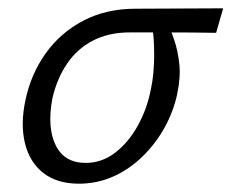

<svg xmlns="http://www.w3.org/2000/svg" viewBox="-20 -434 557 462"><path d="M170 8Q117 8 84 -18Q51 -44 40 -89.5Q29 -135 41 -192Q54 -255 89.5 -305Q125 -355 180 -384Q235 -413 306 -413L517 -414L500 -355Q439 -356 386 -356Q333 -356 292 -356Q242 -356 204 -336.5Q166 -317 141.5 -281Q117 -245 106 -197Q93 -127 114 -84.5Q135 -42 186 -42Q225 -42 257 -66.5Q289 -91 311.5 -131.5Q334 -172 343 -219Q347 -237 349 -258.5Q351 -280 351 -302.5Q351 -325 349.5 -344Q348 -363 344 -374L383 -384Q391 -362 399.5 -337Q408 -312 411.5 -280Q415 -248 406 -206Q397 -165 376 -127Q355 -89 323.5 -58Q292 -27 253 -9.5Q214 8 170 8Z"/></svg>

Font: Ysabeau Office
Style: Italic
Weight: 400
Italic angle: -12°
Designer: Christian Thalmann (Catharsis Fonts)
Version: Version 2.001;gftools[0.9.30]; featfreeze: tnum,lnum,ss02